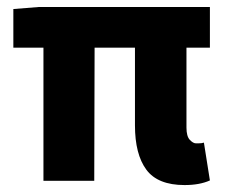

<svg xmlns="http://www.w3.org/2000/svg" viewBox="-20 -516 646 548"><path d="M506.8 12.2Q430.2 12.2 397.7 -31.7Q365.2 -75.7 365.2 -158.2V-379.9H250L249 0H104V-379.9H18.1V-490.2L91.8 -496.1H579.1V-379.9H512.2V-151.9Q512.2 -127 521.7 -116.9Q531.2 -106.9 539.1 -106.9H546.9Q555.2 -106.9 562 -108.9L579.1 -1Q549.8 12.2 506.8 12.2Z"/></svg>

Font: SourceSansPro-Bold
Style: Bold
Weight: 700
Designer: Paul D. Hunt
Foundry: Adobe Systems Incorporated
Version: Version 1.050;PS Version 1.000;hotconv 1.0.70;makeotf.lib2.5